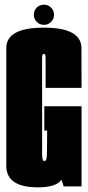

<svg xmlns="http://www.w3.org/2000/svg" viewBox="-20 -799 377 823"><path d="M142.5 4Q7 4 7 -88V-593Q7 -680.5 168 -680.5Q329 -680.5 329.2 -592.2Q329.5 -504 329.5 -422.5H175.5V-551Q175.5 -568 168 -568Q160.5 -568 160.5 -552.5V-137Q160.5 -108.5 170.5 -108.5Q177.5 -108.5 179.8 -122.2Q182 -136 182 -218.5V-239.5H170V-343.5H329.5V0H253L243.5 -28.5Q221 4 142.5 4ZM168.5 -692.5Q150.5 -692.5 137.8 -705Q125 -717.5 125 -736Q125 -754 137.5 -766.5Q150 -779 168.5 -779Q186 -779 198.8 -766.5Q211.5 -754 211.5 -736Q211.5 -718 199 -705.2Q186.5 -692.5 168.5 -692.5Z"/></svg>

Font: Anybody UltraCondensed ExtraBold
Style: Regular
Weight: 800
Width: 1
Designer: Tyler Finck
Foundry: Etcetera Type Company
Version: Version 1.010; ttfautohint (v1.8.3) -l 8 -r 50 -G 200 -x 14 